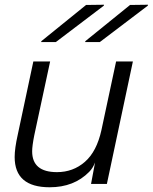

<svg xmlns="http://www.w3.org/2000/svg" viewBox="-20 -778 646 812"><path d="M190 14Q42 14 42 -114Q42 -150 55 -208L121 -518H192L125 -206Q116 -161 116 -138Q116 -50 221 -50Q289 -50 339 -93.5Q389 -137 409 -228L471 -518H542L432 0H365L382 -91Q373 -67 357 -51Q293 14 190 14ZM154 -600 155 -604 344 -757 420 -758 419 -754 216 -600ZM340 -600 341 -604 530 -757 606 -758 605 -754 402 -600Z"/></svg>

Font: Nacelle Light
Style: Italic
Weight: 300
Italic angle: -12°
Designer: Sora Sagano
Foundry: Sora Sagano
Version: Version 1.000;FEAKit 1.0